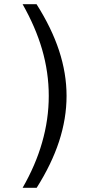

<svg xmlns="http://www.w3.org/2000/svg" viewBox="-20 -774 430 921"><path d="M88.4 -753.9H155.3Q227.5 -640.1 263.2 -531.7Q299.3 -421.9 299.3 -314Q299.3 -205.6 263.2 -95.2Q227.5 13.7 155.8 127H88.4Q150.9 18.1 181.6 -89.4Q213.9 -200.7 213.9 -314Q213.9 -427.2 181.6 -538.1Q150.4 -644.5 88.4 -753.9Z"/></svg>

Font: Elshan
Style: Regular
Weight: 400
Foundry: DejaVu fonts team - Redesigned by Saber Rastikerdar (Samim font) - Edited by Jalil Hamdollahi
Version: Version 0.9.9; ttfautohint (v1.4.1.5-446e)